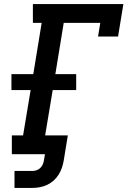

<svg xmlns="http://www.w3.org/2000/svg" viewBox="-20 -755 640 940"><path d="M51 165V82H140Q149 82 159 78.5Q169 75 177 67.5Q185 60 189 50.5Q193 41 195 31L200 0H38V-92H93L130 -314H36V-392H143L184 -643H141V-735H584L558 -576H460L471 -643H292L251 -392H353V-314H238L201 -92H312L292 31Q289 49 283 66.5Q277 84 267 100Q257 116 242.5 129Q228 142 211 150Q194 158 175.5 161.5Q157 165 140 165Z"/></svg>

Font: Iosevka Curly Slab SmBdExObl
Style: Regular
Weight: 600
Width: 7
Italic angle: -9°
Monospace: yes
Designer: Belleve Invis
Foundry: Belleve Invis
Version: Version 11.1.0; ttfautohint (v1.8.3)